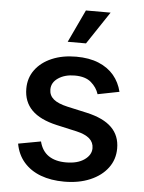

<svg xmlns="http://www.w3.org/2000/svg" viewBox="-54 -802 642 858"><g transform="rotate(5 266.5 -373.5)"><path d="M266.1 11.2Q206.5 11.2 160.4 -6.1Q114.3 -23.4 84.7 -57.4Q55.2 -91.3 46.4 -140.1L147.5 -158.7Q158.2 -116.2 188.5 -95.7Q218.8 -75.2 266.6 -75.2Q318.4 -75.2 348.9 -96.7Q379.4 -118.2 379.4 -148.4Q379.4 -174.8 360.1 -191.7Q340.8 -208.5 302.7 -217.3L211.4 -237.8Q135.7 -254.9 98.6 -292.2Q61.5 -329.6 61.5 -388.2Q61.5 -436.5 88.4 -472.9Q115.2 -509.3 162.6 -529.5Q210 -549.8 271.5 -549.8Q330.1 -549.8 372.6 -532.2Q415 -514.6 441.2 -483.4Q467.3 -452.1 477.5 -410.2L380.9 -391.1Q371.6 -420.9 345.9 -443.1Q320.3 -465.3 272.5 -465.3Q228 -465.3 198.5 -445.3Q168.9 -425.3 168.9 -394Q168.9 -367.2 189 -350.3Q209 -333.5 252.4 -323.7L340.3 -304.2Q416 -287.1 452.6 -250.7Q489.3 -214.4 489.3 -157.2Q489.3 -107.4 460.9 -69.6Q432.6 -31.7 382.3 -10.3Q332 11.2 266.1 11.2ZM227.5 -612.8 296.4 -759.3H407.2L309.6 -612.8Z"/></g></svg>

Font: Inter 16pt Medium
Style: Regular
Weight: 500
Version: Version 4.001;git-66647c0bb